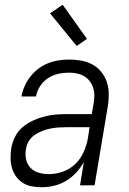

<svg xmlns="http://www.w3.org/2000/svg" viewBox="-20 -778 540 806"><path d="M154 8Q133 8 112.5 4Q92 0 75.5 -10.5Q59 -21 47.5 -37Q36 -53 30.5 -72Q25 -91 24.5 -112Q24 -133 27 -154Q31 -178 42 -201.5Q53 -225 73 -242.5Q93 -260 116.5 -271Q140 -282 164.5 -288.5Q189 -295 213 -297Q237 -299 262 -299H365L373 -343Q376 -360 376 -377Q376 -394 371 -409.5Q366 -425 356.5 -437.5Q347 -450 333.5 -458Q320 -466 303.5 -469.5Q287 -473 270 -473Q247 -473 224.5 -468Q202 -463 182 -450Q162 -437 148.5 -416.5Q135 -396 131 -373H70Q74 -395 83.5 -416.5Q93 -438 107.5 -456.5Q122 -475 141 -489.5Q160 -504 181.5 -512.5Q203 -521 225.5 -524.5Q248 -528 270 -528Q296 -528 321 -523.5Q346 -519 367.5 -507.5Q389 -496 404.5 -477Q420 -458 428 -435Q436 -412 436.5 -386Q437 -360 433 -334L377 0H316L332 -98Q319 -74 299.5 -53Q280 -32 256 -18Q232 -4 206 2Q180 8 154 8ZM185 -47Q214 -47 244 -57.5Q274 -68 296.5 -90Q319 -112 331.5 -140.5Q344 -169 349 -198L356 -244H262Q244 -244 227 -243Q210 -242 192.5 -238.5Q175 -235 158 -228.5Q141 -222 125.5 -211.5Q110 -201 100.5 -185Q91 -169 89 -152Q85 -130 89.5 -109Q94 -88 108 -73.5Q122 -59 142.5 -53Q163 -47 185 -47ZM302 -585 190 -722 243 -758 345 -615Z"/></svg>

Font: Iosevka SS04 Light
Style: Italic
Weight: 300
Italic angle: -9°
Monospace: yes
Designer: Belleve Invis
Foundry: Belleve Invis
Version: Version 19.0.0; ttfautohint (v1.8.4)